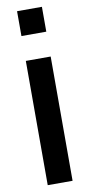

<svg xmlns="http://www.w3.org/2000/svg" viewBox="-97 -788 444 951"><g transform="rotate(-10 125.0 -312.5)"><path d="M62.5 -750H187.5V-625H62.5ZM62.5 -500H187.5V125H62.5Z"/></g></svg>

Font: Oldtimer
Style: Regular
Weight: 400
Designer: GGBotNet
Foundry: GGBotNet
Version: 1.00